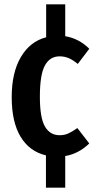

<svg xmlns="http://www.w3.org/2000/svg" viewBox="-20 -708 436 886"><path d="M392 -46Q342 2 281 12V158H192V9Q116 -9 75 -77Q34 -145 34 -260Q34 -373 76.5 -445Q119 -517 193 -536V-688H281V-541Q345 -530 392 -483L339 -413Q317 -431 297.5 -439.5Q278 -448 255 -448Q210 -448 187 -405.5Q164 -363 164 -262Q164 -164 187.5 -124Q211 -84 255 -84Q277 -84 295 -92Q313 -100 337 -117Z"/></svg>

Font: Fira Sans Compressed Medium
Style: Regular
Weight: 500
Width: 1
Designer: bBox Type GmbH & Carrois Corporate GbR & Edenspiekermann AG
Foundry: bBox Type GmbH & Carrois Corporate GbR & Edenspiekermann AG
Version: Version 4.301